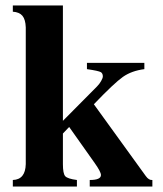

<svg xmlns="http://www.w3.org/2000/svg" viewBox="-20 -682 596 702"><path d="M507.8 -452.1V-429.2Q461.4 -423.3 429.4 -400.9Q397.5 -378.4 323.2 -300.8L513.2 -38.1Q524.4 -22.5 537.1 -23.9V0H308.1V-23.9Q349.1 -23.9 349.1 -42Q349.1 -53.7 326.2 -85.9L232.9 -217.8L210 -193.8V-82Q210 -47.4 218.5 -37.8Q227.1 -28.3 261.2 -23.9V0H26.9V-23.9Q72.8 -25.4 74.2 -82V-582Q73.2 -610.8 62 -624.3Q50.8 -637.7 26.9 -639.2V-662.1H210V-240.2L335 -366.2Q343.3 -374.5 349.6 -385.5Q356 -396.5 356 -402.8Q356 -413.1 349.1 -418Q339.8 -423.3 297.9 -429.2V-452.1Z"/></svg>

Font: Accordance
Style: Bold
Weight: 700
Version: Version 1.2 (build January 31, 2020) Miklal Software Solutio